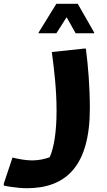

<svg xmlns="http://www.w3.org/2000/svg" viewBox="-64 -735 566 1015"><path d="M347 -715H234L140 -563V-559H234L288 -644L336 -559H434V-563ZM379 -478 210 -460C222 -368 235 -265 235 -150C235 -39 222 43 199 96C175 105 143 113 106 113C72 113 36 106 2 98L-44 236V246C-44 247 26 260 78 260C283 260 411 145 411 -162C411 -274 402 -386 390 -478Z"/></svg>

Font: Kufam Arabic Latin Roman Bold
Style: Regular
Weight: 700
Designer: Wael Morcos & Artur Schmal
Version: Version 1.200;PS 001.200;hotconv 1.0.88;makeotf.lib2.5.64775